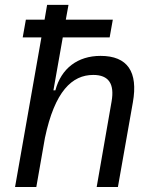

<svg xmlns="http://www.w3.org/2000/svg" viewBox="-20 -752 626 772"><path d="M368.7 0H454.1L514.2 -340.3C536.1 -463.4 492.7 -527.3 384.3 -527.3C292.5 -527.3 226.1 -477.1 202.6 -388.7H194.8L232.4 -601.6H420.9L433.6 -672.9H244.6L255.4 -732.4H169.4L159.2 -672.9H84L71.3 -601.6H146.5L40.5 0H126L160.6 -197.3C200.2 -385.7 270 -450.7 355 -450.7C417.5 -450.7 440.9 -414.6 428.7 -344.2Z"/></svg>

Font: Cascadia Code SemiLight
Style: Italic
Weight: 350
Italic angle: -10°
Monospace: yes
Designer: Aaron Bell
Foundry: Saja Typeworks
Version: Version 2404.023